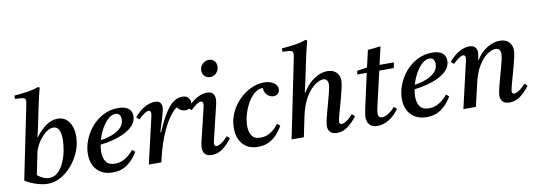

<svg xmlns="http://www.w3.org/2000/svg" viewBox="-59 -1124 4207 1510"><g transform="rotate(-10 2045.0 -369.5)"><path d="M45 -46 162 -617Q165 -631 167 -643Q169 -655 169 -662Q169 -681 151.5 -685.5Q134 -690 86 -691Q85 -698 84.5 -704.5Q84 -711 85 -718Q138 -722 189.5 -729.5Q241 -737 279 -752L292 -745Q282 -711 271 -662.5Q260 -614 250 -565L221 -424L206 -364H210Q247 -414 292 -447Q337 -480 387 -480Q443 -480 475.5 -436Q508 -392 508 -321Q508 -258 484 -199Q460 -140 419.5 -92.5Q379 -45 329 -17Q279 11 226 11Q185 11 135.5 -4.5Q86 -20 45 -46ZM185 -242 150 -71Q173 -53 196.5 -42.5Q220 -32 243 -32Q284 -32 314 -60.5Q344 -89 363 -133Q382 -177 391 -225.5Q400 -274 400 -314Q400 -417 342 -417Q318 -417 293.5 -401.5Q269 -386 246.5 -360Q224 -334 207.5 -303Q191 -272 185 -242Z M979 -398Q979 -359 954 -328.5Q929 -298 886.5 -276Q844 -254 792 -240Q740 -226 686 -220Q680 -189 680 -162Q680 -112 702 -82.5Q724 -53 773 -53Q816 -53 854 -76Q892 -99 921 -136Q937 -127 944 -117Q910 -59 861 -23.5Q812 12 744 12Q665 12 619.5 -35.5Q574 -83 574 -163Q574 -219 596 -275Q618 -331 657.5 -377.5Q697 -424 751.5 -452Q806 -480 870 -480Q926 -480 952.5 -458Q979 -436 979 -398ZM694 -255Q741 -261 784.5 -277.5Q828 -294 856 -321.5Q884 -349 884 -389Q884 -411 874 -424.5Q864 -438 842 -438Q811 -438 782 -411.5Q753 -385 730 -343Q707 -301 694 -255Z M1132 0H1032L1114 -355Q1121 -384 1121 -393Q1121 -417 1103 -417Q1089 -417 1066.5 -401.5Q1044 -386 1022 -363Q1015 -368 1009.5 -373Q1004 -378 999 -384Q1039 -431 1082 -454.5Q1125 -478 1162 -478Q1195 -478 1206 -462.5Q1217 -447 1217 -426Q1217 -413 1213 -395.5Q1209 -378 1197 -337L1165 -234L1171 -233Q1223 -358 1273 -419Q1323 -480 1381 -480Q1416 -480 1430.5 -462Q1445 -444 1445 -423Q1445 -398 1429 -384Q1413 -370 1391 -370Q1375 -370 1357 -378.5Q1339 -387 1327 -406Q1296 -386 1260 -333.5Q1224 -281 1190.5 -197.5Q1157 -114 1132 0Z M1673 -113Q1686 -104 1696 -93Q1662 -48 1622.5 -18Q1583 12 1535 12Q1498 12 1481 -6.5Q1464 -25 1464 -56Q1464 -67 1466 -79.5Q1468 -92 1471 -105L1531 -355Q1538 -384 1538 -393Q1538 -417 1520 -417Q1506 -417 1483.5 -401.5Q1461 -386 1439 -363Q1432 -368 1426.5 -373Q1421 -378 1416 -384Q1456 -431 1498.5 -454.5Q1541 -478 1578 -478Q1612 -478 1626.5 -460.5Q1641 -443 1641 -417Q1641 -408 1639.5 -397.5Q1638 -387 1636 -376L1572 -110Q1571 -103 1568 -92.5Q1565 -82 1565 -72Q1565 -63 1569 -57Q1573 -51 1583 -51Q1600 -51 1626 -69Q1652 -87 1673 -113ZM1627 -594Q1600 -594 1583 -612Q1566 -630 1566 -656Q1566 -686 1587.5 -707.5Q1609 -729 1639 -729Q1666 -729 1682 -711.5Q1698 -694 1698 -668Q1698 -638 1678 -616Q1658 -594 1627 -594Z M1904 12Q1827 12 1783.5 -36Q1740 -84 1740 -165Q1740 -230 1766 -287Q1792 -344 1835 -387Q1878 -430 1930 -454.5Q1982 -479 2033 -479Q2080 -479 2111 -459Q2142 -439 2142 -408Q2142 -387 2128 -373Q2114 -359 2091 -359Q2069 -359 2046 -376.5Q2023 -394 2018 -438Q1981 -437 1949.5 -410Q1918 -383 1895 -341Q1872 -299 1859 -252Q1846 -205 1846 -163Q1846 -120 1865 -88Q1884 -56 1936 -56Q1979 -56 2015.5 -79Q2052 -102 2079 -140Q2095 -132 2103 -121Q2084 -87 2056.5 -56.5Q2029 -26 1991.5 -7Q1954 12 1904 12Z M2303 -160 2270 0H2172L2298 -617Q2301 -631 2303 -643Q2305 -655 2305 -662Q2305 -681 2287.5 -685.5Q2270 -690 2222 -691Q2221 -698 2220.5 -704.5Q2220 -711 2221 -718Q2275 -722 2326.5 -729.5Q2378 -737 2415 -752L2428 -745Q2416 -702 2406 -657.5Q2396 -613 2386 -565L2354 -413L2338 -345H2343Q2384 -411 2436 -445.5Q2488 -480 2540 -480Q2587 -480 2612.5 -454Q2638 -428 2638 -390Q2638 -369 2630.5 -334Q2623 -299 2612 -258.5Q2601 -218 2590 -179.5Q2579 -141 2571.5 -111.5Q2564 -82 2564 -70Q2564 -63 2568 -57Q2572 -51 2582 -51Q2599 -51 2625 -69Q2651 -87 2672 -113Q2685 -104 2695 -93Q2661 -48 2621.5 -18Q2582 12 2535 12Q2498 12 2480.5 -6.5Q2463 -25 2463 -53Q2463 -73 2470.5 -106Q2478 -139 2489 -178Q2500 -217 2510.5 -256Q2521 -295 2528.5 -327Q2536 -359 2536 -377Q2536 -397 2526.5 -409.5Q2517 -422 2497 -422Q2470 -422 2432 -395.5Q2394 -369 2358.5 -311.5Q2323 -254 2303 -160Z M3060 -413H2945L2882 -139Q2873 -100 2873 -83Q2873 -67 2880 -57.5Q2887 -48 2905 -48Q2926 -48 2955 -65.5Q2984 -83 3007 -112Q3020 -103 3030 -92Q2995 -43 2950 -15Q2905 13 2857 13Q2825 13 2806.5 0Q2788 -13 2781 -31.5Q2774 -50 2774 -66Q2774 -77 2776 -93Q2778 -109 2783 -132L2845 -413H2770Q2770 -421 2771 -428Q2772 -435 2775 -442L2854 -454Q2861 -483 2869.5 -519.5Q2878 -556 2885 -589Q2909 -591 2934.5 -593.5Q2960 -596 2984 -600L2987 -596Q2980 -566 2973 -535.5Q2966 -505 2955 -457H3068Q3068 -445 3066 -434.5Q3064 -424 3060 -413Z M3486 -398Q3486 -359 3461 -328.5Q3436 -298 3393.5 -276Q3351 -254 3299 -240Q3247 -226 3193 -220Q3187 -189 3187 -162Q3187 -112 3209 -82.5Q3231 -53 3280 -53Q3323 -53 3361 -76Q3399 -99 3428 -136Q3444 -127 3451 -117Q3417 -59 3368 -23.5Q3319 12 3251 12Q3172 12 3126.5 -35.5Q3081 -83 3081 -163Q3081 -219 3103 -275Q3125 -331 3164.5 -377.5Q3204 -424 3258.5 -452Q3313 -480 3377 -480Q3433 -480 3459.5 -458Q3486 -436 3486 -398ZM3201 -255Q3248 -261 3291.5 -277.5Q3335 -294 3363 -321.5Q3391 -349 3391 -389Q3391 -411 3381 -424.5Q3371 -438 3349 -438Q3318 -438 3289 -411.5Q3260 -385 3237 -343Q3214 -301 3201 -255Z M3686 -182 3644 0H3544L3626 -355Q3633 -384 3633 -393Q3633 -417 3615 -417Q3601 -417 3578.5 -401.5Q3556 -386 3534 -363Q3527 -368 3521.5 -373Q3516 -378 3511 -384Q3551 -431 3593.5 -454.5Q3636 -478 3673 -478Q3707 -478 3721 -461Q3735 -444 3735 -421Q3735 -409 3731.5 -392.5Q3728 -376 3725 -358H3728Q3766 -419 3817.5 -449.5Q3869 -480 3917 -480Q3965 -480 3990.5 -453.5Q4016 -427 4016 -389Q4016 -368 4008.5 -333Q4001 -298 3990 -258Q3979 -218 3968 -179.5Q3957 -141 3949.5 -111.5Q3942 -82 3942 -70Q3942 -63 3946 -57Q3950 -51 3960 -51Q3977 -51 4003 -69Q4029 -87 4050 -113Q4063 -104 4073 -93Q4039 -48 3999.5 -18Q3960 12 3912 12Q3875 12 3858 -6.5Q3841 -25 3841 -53Q3841 -73 3848.5 -106Q3856 -139 3867 -178Q3878 -217 3888.5 -255.5Q3899 -294 3906.5 -326Q3914 -358 3914 -376Q3914 -396 3905 -409Q3896 -422 3873 -422Q3844 -422 3808 -397Q3772 -372 3739.5 -321Q3707 -270 3688 -190Z"/></g></svg>

Font: Tiro Kannada
Style: Italic
Weight: 400
Italic angle: -11°
Designer: Kannada: John Hudson & Fiona Ross, assisted by Kaja Sojewska. Latin: John Hudson with Paul Hanslow, assisted by Kaja Soj
Foundry: Tiro Typeworks Ltd.
Version: Version 1.52